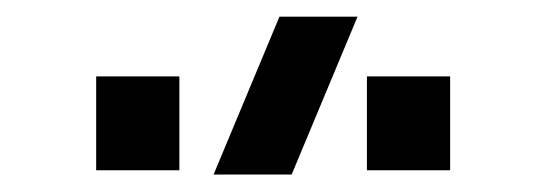

<svg xmlns="http://www.w3.org/2000/svg" viewBox="-20 -822 640 225"><path d="M410 -622.5V-732.5H507.5V-622.5ZM92.7 -622.5V-732.5H190.2V-622.5ZM321.8 -617.5H230.3L307.5 -802.5H399Z"/></svg>

Font: Vela Sans GX ExtLt
Style: Regular
Weight: 200
Designer: Principal design: Mikhail Sharanda - project Manrope.
Design modification: Ravid Balaliev
Foundry: Mikhail Sharanda
Version: Version 1.001